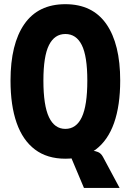

<svg xmlns="http://www.w3.org/2000/svg" viewBox="-20 -762 640 940"><path d="M300 15Q211 15 151.2 -30Q91.5 -75 61.5 -160.2Q31.5 -245.5 31.5 -367.5Q31.5 -546.5 99.2 -644Q167 -741.5 300 -741.5Q433 -741.5 500.8 -644Q568.5 -546.5 568.5 -367.5Q568.5 -245.5 538.5 -160.2Q508.5 -75 448.8 -30Q389 15 300 15ZM300 -131Q353.5 -131 380.5 -188.2Q407.5 -245.5 407.5 -367.5Q407.5 -487 380.5 -541.2Q353.5 -595.5 300 -595.5Q247 -595.5 219.8 -541.2Q192.5 -487 192.5 -367.5Q192.5 -245.5 219.8 -188.2Q247 -131 300 -131ZM391 158 314.5 -23.5H435Q445.5 -23.5 460 -17.5Q474.5 -11.5 484 6L565.5 158Z"/></svg>

Font: Spline Sans Mono
Style: Bold
Weight: 700
Designer: Eben Sorkin, Mirko Velimirovic
Foundry: Sorkin Type
Version: Version 1.004